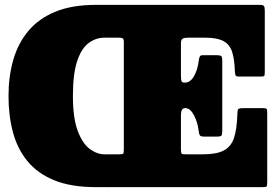

<svg xmlns="http://www.w3.org/2000/svg" viewBox="-20 -770 1142 790"><path d="M15 -375Q15 -455 34.5 -523.2Q54 -591.5 96.5 -642.5Q139 -693.5 207.8 -721.8Q276.5 -750 375 -750H1048.5Q1063 -750 1066.2 -745Q1069.5 -740 1069.5 -726V-474Q1069.5 -460 1067 -457.5Q1064.5 -455 1050.5 -455H963Q951.5 -455 949.2 -460.2Q947 -465.5 946.5 -475Q945 -526 935 -556.8Q925 -587.5 899 -601.2Q873 -615 824.5 -615H753.5Q739 -615 731.8 -611.2Q724.5 -607.5 724.5 -591.5V-459Q724.5 -441 727.2 -435.5Q730 -430 738.5 -430H740Q763.5 -430 778.5 -457Q793.5 -484 797.5 -519Q799 -530.5 801.8 -536.8Q804.5 -543 815 -543H870.5Q886.5 -543 890.5 -539Q894.5 -535 894.5 -519V-229Q894.5 -216 891 -212Q887.5 -208 873.5 -208H819.5Q804 -208 801.2 -214.8Q798.5 -221.5 797 -234Q793 -268 777.8 -296.5Q762.5 -325 743 -325H741Q724.5 -325 724.5 -296V-155Q724.5 -137.5 729.5 -136.2Q734.5 -135 751.5 -135H814.5Q871.5 -135 901.5 -151.2Q931.5 -167.5 943 -203Q954.5 -238.5 956.5 -296Q957 -315 959.2 -320Q961.5 -325 982 -325H1059.5Q1076.5 -325 1078 -320.8Q1079.5 -316.5 1079.5 -300V-20Q1079.5 -4.5 1076.2 -2.2Q1073 0 1057.5 0H429.5Q424 0 420 0.2Q416 0.5 413 0H375Q272.5 0 203.2 -28.2Q134 -56.5 92.5 -107.5Q51 -158.5 33 -226.8Q15 -295 15 -375ZM467.5 -615H410Q374.5 -615 344.8 -593Q315 -571 297.5 -518.5Q280 -466 280 -375Q280 -284 299.8 -231.5Q319.5 -179 349.5 -157Q379.5 -135 410 -135H416.5Q417.5 -135 419 -135Q420.5 -135 422.5 -135H467.5Q483.5 -135 486.5 -137.5Q489.5 -140 489.5 -156V-596Q489.5 -609 485.2 -612Q481 -615 467.5 -615Z"/></svg>

Font: Besley* Narrow Fatface
Style: Regular
Weight: 900
Width: 4
Designer: Owen Earl
Foundry: indestructible type*
Version: Version 3.000; ttfautohint (v1.8.3)